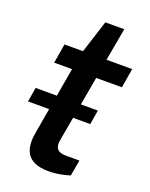

<svg xmlns="http://www.w3.org/2000/svg" viewBox="-132 -747 647 829"><g transform="rotate(20 192.0 -332.0)"><path d="M9 -241 20 -307H306L295 -241ZM196 12Q155 12 130 0.5Q105 -11 93.5 -32.5Q82 -54 82 -86Q82 -97 83.5 -108Q85 -119 87 -131L140 -437H58L73 -526H158L206 -676H293L266 -526H384L369 -437H251L199 -145Q198 -138 196.5 -129Q195 -120 195 -116Q195 -97 206 -87Q217 -77 244 -77H305L292 -4Q280 0 263 4Q246 8 228 10Q210 12 196 12Z"/></g></svg>

Font: Archivo SemiExpanded Medium
Style: Italic
Weight: 500
Width: 6
Italic angle: -10°
Designer: Hector Gatti
Foundry: Omnibus-Type
Version: Version 2.001